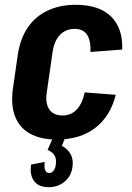

<svg xmlns="http://www.w3.org/2000/svg" viewBox="-20 -570 547 798"><path d="M216 10Q149 10 105 -14.5Q61 -39 43 -85Q25 -131 33 -197L54 -343Q64 -409 95 -455Q126 -501 177 -525.5Q228 -550 295 -550Q392 -550 441.5 -501.5Q491 -453 488 -364L356 -354Q358 -401 342 -425.5Q326 -450 290 -450Q266 -450 247 -439Q228 -428 216 -407.5Q204 -387 199 -357L174 -183Q168 -139 185.5 -114.5Q203 -90 240 -90Q275 -90 298.5 -114.5Q322 -139 332 -186L461 -176Q439 -87 376 -38.5Q313 10 216 10ZM182 208Q141 208 122 183Q103 158 109 114L166 103Q163 126 168 137.5Q173 149 184 149Q195 149 202.5 139.5Q210 130 212 114Q215 92 207.5 77.5Q200 63 178 53L201 0H252L237 36Q263 50 274.5 72.5Q286 95 281 125Q276 162 248.5 185Q221 208 182 208Z"/></svg>

Font: Pathway Extreme Condensed
Style: Bold Italic
Weight: 700
Width: 3
Italic angle: -8°
Version: Version 1.001;gftools[0.9.26]